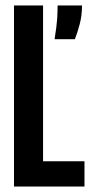

<svg xmlns="http://www.w3.org/2000/svg" viewBox="-20 -680 334 700"><path d="M31 0V-660H137V-92H288V0ZM179 -537Q187 -587 188.5 -612.5Q190 -638 190 -660H279Q279 -623 270.5 -591.5Q262 -560 253 -537Z"/></svg>

Font: Bricolage Grotesque 96pt Condensed Medium
Style: Regular
Weight: 500
Width: 3
Designer: Mathieu Triay
Foundry: Atelier Triay
Version: Version 1.001; ttfautohint (v1.8.4.7-5d5b);gftools[0.9.33.de